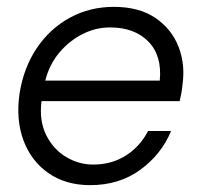

<svg xmlns="http://www.w3.org/2000/svg" viewBox="-20 -528 597 560"><path d="M243 12Q172 12 121.5 -23Q71 -58 48.5 -118.5Q26 -179 37 -255Q49 -331 87.5 -388Q126 -445 184 -476.5Q242 -508 312 -508Q386 -508 433.5 -475.5Q481 -443 501 -391Q521 -339 512 -279Q511 -267 509 -256.5Q507 -246 504 -233H101Q94 -175 115 -133.5Q136 -92 173 -70Q210 -48 252 -48Q305 -48 346.5 -74Q388 -100 412 -146H479Q451 -78 389.5 -33Q328 12 243 12ZM301 -448Q259 -448 220.5 -428.5Q182 -409 153 -374.5Q124 -340 112 -293H446Q453 -366 412.5 -407Q372 -448 301 -448Z"/></svg>

Font: Host Grotesk Light
Style: Italic
Weight: 300
Italic angle: -8°
Designer: Doğukan Karapınar based on Poppins by Indian Type Foundry, Jonny Pinhorn
Foundry: Element Type
Version: Version 1.001; ttfautohint (v1.8.4.7-5d5b)